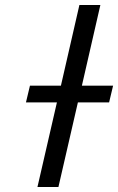

<svg xmlns="http://www.w3.org/2000/svg" viewBox="-20 -749 473 769"><path d="M208 -339H84L100 -406H224L298 -729H382L308 -406H433L417 -339H292L214 0H130Z"/></svg>

Font: Miedinger
Style: Italic
Weight: 400
Italic angle: -13°
Version: Version 001.000